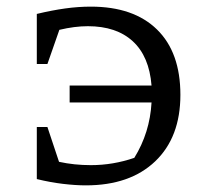

<svg xmlns="http://www.w3.org/2000/svg" viewBox="-20 -552 625 579"><path d="M239 7Q208 7 170 2.5Q132 -2 91 -12V-169H123L158 -64Q181 -59 205 -56.5Q229 -54 254 -54Q321 -54 385 -76Q432 -152 437 -243H190V-294H437Q430 -382 380.5 -427.5Q331 -473 245 -473Q205 -473 159 -462L123 -359H91V-510Q137 -521 176.5 -526.5Q216 -532 254 -532Q383 -532 453.5 -463Q524 -394 524 -266Q524 -138 448 -65.5Q372 7 239 7Z"/></svg>

Font: Piazzolla SC
Style: Regular
Weight: 400
Designer: Juan Pablo del Peral
Foundry: Huerta Tipografica
Version: Version 1.330